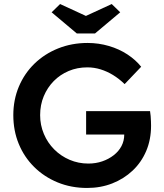

<svg xmlns="http://www.w3.org/2000/svg" viewBox="-20 -922 811 952"><path d="M46 -351Q46 -427 73.5 -492.5Q101 -558 151 -606.5Q201 -655 268.5 -682Q336 -709 414 -709Q469 -709 520 -694Q571 -679 612 -652Q653 -625 680 -591L598 -505Q570 -532 540.5 -550Q511 -568 479 -578Q447 -588 413 -588Q363 -588 320.5 -570Q278 -552 246.5 -520Q215 -488 197 -445Q179 -402 179 -351Q179 -302 197.5 -258Q216 -214 249 -181Q282 -148 325.5 -129.5Q369 -111 418 -111Q455 -111 487 -122Q519 -133 544 -152.5Q569 -172 582.5 -198Q596 -224 596 -254V-276L614 -255H407V-371H724Q726 -360 727 -346.5Q728 -333 728.5 -320.5Q729 -308 729 -299Q729 -230 705 -173.5Q681 -117 637.5 -76Q594 -35 536.5 -12.5Q479 10 412 10Q333 10 266 -17.5Q199 -45 149.5 -94Q100 -143 73 -208.5Q46 -274 46 -351ZM361 -756 236 -861 278 -902 406 -843 534 -902 576 -861 451 -756Z"/></svg>

Font: Mach Medium
Style: Regular
Weight: 500
Version: Version 1.002